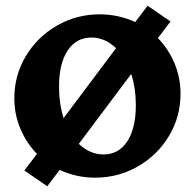

<svg xmlns="http://www.w3.org/2000/svg" viewBox="-20 -615 680 670"><path d="M610 -288Q610 -208 570 -141Q530 -74 461.5 -34.5Q393 5 312 5Q247 5 188 -22L145 35L65 -20L109 -78Q72 -116 51 -166Q30 -216 30 -272Q30 -352 70 -419Q110 -486 178.5 -525.5Q247 -565 328 -565Q393 -565 452 -538L495 -595L575 -540L531 -482Q568 -444 589 -394Q610 -344 610 -288ZM202 -203 385 -447Q346 -484 299 -484Q246 -484 216 -438.5Q186 -393 186 -312Q186 -254 202 -203ZM454 -248Q454 -306 438 -357L255 -113Q294 -76 341 -76Q394 -76 424 -121.5Q454 -167 454 -248Z"/></svg>

Font: Otomanopee
Style: Regular
Weight: 400
Designer: Das Ende der Wildnis
Foundry: Gutenberg Labo
Version: Version 3.000